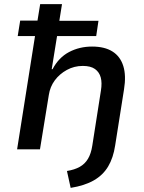

<svg xmlns="http://www.w3.org/2000/svg" viewBox="-20 -725 701 932"><path d="M323 187 305 105Q342 99 367 85Q392 71 407 46Q422 21 428 -18L470 -286Q476 -323 469 -349Q462 -375 441 -390Q420 -405 382 -405Q340 -405 304.5 -385.5Q269 -366 246 -335Q223 -304 217 -264L174 0H63L150 -550H66L78 -625H162L175 -705H281L268 -624H458L447 -550H257L231 -389H235Q265 -446 315.5 -472.5Q366 -499 427 -499Q488 -499 526 -475Q564 -451 578.5 -404.5Q593 -358 582 -291L539 -19Q530 41 505 83Q480 125 435.5 150.5Q391 176 323 187Z"/></svg>

Font: Nunito Sans 7pt SemiBold
Style: Italic
Weight: 600
Italic angle: -9°
Designer: Vernon Adams
Foundry: Vernon Adams
Version: Version 3.101;gftools[0.9.27]